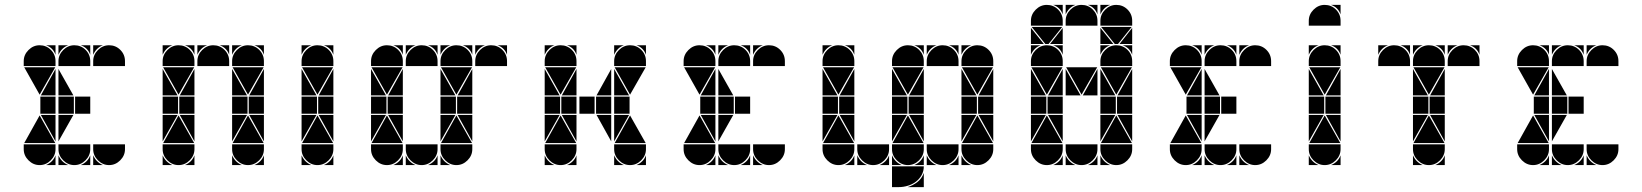

<svg xmlns="http://www.w3.org/2000/svg" viewBox="-20 -677 6714 785"><path d="M284 -492Q311 -492 330 -473Q349 -454 349 -427V-407H219V-427Q219 -453 238.5 -472.5Q258 -492 284 -492ZM142 -492Q169 -492 188 -473Q207 -454 207 -427V-407H77V-427Q77 -453 96.5 -472.5Q116 -492 142 -492ZM426 -492Q453 -492 472 -473Q491 -454 491 -427V-407H361V-427Q361 -453 380.5 -472.5Q400 -492 426 -492ZM426 -2Q400 -2 380.5 -21.5Q361 -41 361 -67V-87H491V-67Q491 -41 471.5 -21.5Q452 -2 426 -2ZM142 -2Q116 -2 96.5 -21.5Q77 -41 77 -67V-87H207V-67Q207 -41 187.5 -21.5Q168 -2 142 -2ZM284 -2Q258 -2 238.5 -21.5Q219 -41 219 -67V-87H349V-67Q349 -41 329.5 -21.5Q310 -2 284 -2ZM79 -92 142 -205 206 -92ZM206 -402 142 -290 79 -402ZM282 -212H219V-282H282ZM349 -212H287V-282H349ZM207 -212H145V-282H207ZM207 -287H147L207 -395ZM207 -207V-99L147 -207ZM219 -42Q231 -14 259 -2H219ZM361 -42Q373 -14 401 -2H361ZM361 -492H401Q387 -487 377 -477Q367 -467 361 -453ZM310 -2Q324 -8 334 -18Q344 -28 349 -42V-2ZM168 -2Q182 -8 192 -18Q202 -28 207 -42V-2ZM219 -492H259Q245 -487 235 -477Q225 -467 219 -453ZM349 -492V-453Q339 -482 310 -492ZM207 -492V-453Q197 -482 168 -492ZM219 -287V-395L280 -287ZM219 -207H280L219 -99Z M852 -492Q879 -492 898 -473Q917 -454 917 -427V-407H787V-427Q787 -453 806.5 -472.5Q826 -492 852 -492ZM710 -492Q737 -492 756 -473Q775 -454 775 -427V-407H645V-427Q645 -453 664.5 -472.5Q684 -492 710 -492ZM994 -492Q1021 -492 1040 -473Q1059 -454 1059 -427V-407H929V-427Q929 -453 948.5 -472.5Q968 -492 994 -492ZM994 -2Q968 -2 948.5 -21.5Q929 -41 929 -67V-87H1059V-67Q1059 -41 1039.5 -21.5Q1020 -2 994 -2ZM710 -2Q684 -2 664.5 -21.5Q645 -41 645 -67V-87H775V-67Q775 -41 755.5 -21.5Q736 -2 710 -2ZM931 -92 994 -205 1058 -92ZM647 -92 710 -205 774 -92ZM774 -402 710 -290 647 -402ZM1058 -402 994 -290 931 -402ZM992 -212H929V-282H992ZM708 -212H645V-282H708ZM1059 -212H997V-282H1059ZM775 -212H713V-282H775ZM645 -287V-395L706 -287ZM929 -287V-395L990 -287ZM929 -207H990L929 -99ZM645 -207H706L645 -99ZM775 -287H715L775 -395ZM1059 -207V-99L999 -207ZM775 -207V-99L715 -207ZM1059 -287H999L1059 -395ZM929 -42Q941 -14 969 -2H929ZM929 -492H969Q955 -487 945 -477Q935 -467 929 -453ZM736 -2Q750 -8 760 -18Q770 -28 775 -42V-2ZM787 -492H827Q813 -487 803 -477Q793 -467 787 -453ZM917 -492V-453Q907 -482 878 -492ZM775 -492V-453Q765 -482 736 -492ZM645 -42Q657 -14 685 -2H645ZM645 -492H685Q671 -487 661 -477Q651 -467 645 -453ZM1020 -2Q1034 -8 1044 -18Q1054 -28 1059 -42V-2ZM1059 -492V-453Q1049 -482 1020 -492Z M1278 -492Q1305 -492 1324 -473Q1343 -454 1343 -427V-407H1213V-427Q1213 -453 1232.5 -472.5Q1252 -492 1278 -492ZM1278 -2Q1252 -2 1232.5 -21.5Q1213 -41 1213 -67V-87H1343V-67Q1343 -41 1323.5 -21.5Q1304 -2 1278 -2ZM1215 -92 1278 -205 1342 -92ZM1342 -402 1278 -290 1215 -402ZM1276 -212H1213V-282H1276ZM1343 -212H1281V-282H1343ZM1213 -287V-395L1274 -287ZM1213 -207H1274L1213 -99ZM1343 -287H1283L1343 -395ZM1343 -207V-99L1283 -207ZM1213 -42Q1225 -14 1253 -2H1213ZM1213 -492H1253Q1239 -487 1229 -477Q1219 -467 1213 -453ZM1304 -2Q1318 -8 1328 -18Q1338 -28 1343 -42V-2ZM1343 -492V-453Q1333 -482 1304 -492Z M1704 -492Q1731 -492 1750 -473Q1769 -454 1769 -427V-407H1639V-427Q1639 -453 1658.5 -472.5Q1678 -492 1704 -492ZM1562 -492Q1589 -492 1608 -473Q1627 -454 1627 -427V-407H1497V-427Q1497 -453 1516.5 -472.5Q1536 -492 1562 -492ZM1846 -492Q1873 -492 1892 -473Q1911 -454 1911 -427V-407H1781V-427Q1781 -453 1800.5 -472.5Q1820 -492 1846 -492ZM1846 -2Q1820 -2 1800.5 -21.5Q1781 -41 1781 -67V-87H1911V-67Q1911 -41 1891.5 -21.5Q1872 -2 1846 -2ZM1562 -2Q1536 -2 1516.5 -21.5Q1497 -41 1497 -67V-87H1627V-67Q1627 -41 1607.5 -21.5Q1588 -2 1562 -2ZM1704 -2Q1678 -2 1658.5 -21.5Q1639 -41 1639 -67V-87H1769V-67Q1769 -41 1749.5 -21.5Q1730 -2 1704 -2ZM1783 -92 1846 -205 1910 -92ZM1499 -92 1562 -205 1626 -92ZM1626 -402 1562 -290 1499 -402ZM1910 -402 1846 -290 1783 -402ZM1844 -212H1781V-282H1844ZM1560 -212H1497V-282H1560ZM1911 -212H1849V-282H1911ZM1627 -212H1565V-282H1627ZM1497 -287V-395L1558 -287ZM1781 -287V-395L1842 -287ZM1781 -207H1842L1781 -99ZM1497 -207H1558L1497 -99ZM1627 -287H1567L1627 -395ZM1911 -207V-99L1851 -207ZM1627 -207V-99L1567 -207ZM1911 -287H1851L1911 -395ZM1639 -42Q1651 -14 1679 -2H1639ZM1781 -42Q1793 -14 1821 -2H1781ZM1781 -492H1821Q1807 -487 1797 -477Q1787 -467 1781 -453ZM1730 -2Q1744 -8 1754 -18Q1764 -28 1769 -42V-2ZM1588 -2Q1602 -8 1612 -18Q1622 -28 1627 -42V-2ZM1639 -492H1679Q1665 -487 1655 -477Q1645 -467 1639 -453ZM1769 -492V-453Q1759 -482 1730 -492ZM1627 -492V-453Q1617 -482 1588 -492ZM1988 -492Q2015 -492 2034 -473Q2053 -454 2053 -427V-407H1923V-427Q1923 -453 1942.5 -472.5Q1962 -492 1988 -492ZM1923 -492H1963Q1949 -487 1939 -477Q1929 -467 1923 -453ZM2053 -492V-453Q2043 -482 2014 -492ZM1911 -492V-453Q1901 -482 1872 -492Z M2272 -492Q2299 -492 2318 -473Q2337 -454 2337 -427V-407H2207V-427Q2207 -453 2226.5 -472.5Q2246 -492 2272 -492ZM2556 -492Q2583 -492 2602 -473Q2621 -454 2621 -427V-407H2491V-427Q2491 -453 2510.5 -472.5Q2530 -492 2556 -492ZM2556 -2Q2530 -2 2510.5 -21.5Q2491 -41 2491 -67V-87H2621V-67Q2621 -41 2601.5 -21.5Q2582 -2 2556 -2ZM2272 -2Q2246 -2 2226.5 -21.5Q2207 -41 2207 -67V-87H2337V-67Q2337 -41 2317.5 -21.5Q2298 -2 2272 -2ZM2493 -92 2556 -205 2620 -92ZM2209 -92 2272 -205 2336 -92ZM2336 -402 2272 -290 2209 -402ZM2620 -402 2556 -290 2493 -402ZM2554 -212H2491V-282H2554ZM2270 -212H2207V-282H2270ZM2479 -212H2417V-282H2479ZM2411 -212H2349V-282H2411ZM2207 -287V-395L2268 -287ZM2491 -287V-395L2552 -287ZM2491 -207H2552L2491 -99ZM2207 -207H2268L2207 -99ZM2337 -287H2277L2337 -395ZM2479 -207V-99L2419 -207ZM2479 -287H2419L2479 -395ZM2337 -207V-99L2277 -207ZM2207 -42Q2219 -14 2247 -2H2207ZM2491 -42Q2503 -14 2531 -2H2491ZM2491 -492H2531Q2517 -487 2507 -477Q2497 -467 2491 -453ZM2207 -492H2247Q2233 -487 2223 -477Q2213 -467 2207 -453ZM2298 -2Q2312 -8 2322 -18Q2332 -28 2337 -42V-2ZM2582 -2Q2596 -8 2606 -18Q2616 -28 2621 -42V-2ZM2621 -492V-453Q2611 -482 2582 -492ZM2337 -492V-453Q2327 -482 2298 -492ZM2337 -212H2275V-282H2337Z M2982 -492Q3009 -492 3028 -473Q3047 -454 3047 -427V-407H2917V-427Q2917 -453 2936.5 -472.5Q2956 -492 2982 -492ZM2840 -492Q2867 -492 2886 -473Q2905 -454 2905 -427V-407H2775V-427Q2775 -453 2794.5 -472.5Q2814 -492 2840 -492ZM3124 -492Q3151 -492 3170 -473Q3189 -454 3189 -427V-407H3059V-427Q3059 -453 3078.5 -472.5Q3098 -492 3124 -492ZM3124 -2Q3098 -2 3078.5 -21.5Q3059 -41 3059 -67V-87H3189V-67Q3189 -41 3169.5 -21.5Q3150 -2 3124 -2ZM2840 -2Q2814 -2 2794.5 -21.5Q2775 -41 2775 -67V-87H2905V-67Q2905 -41 2885.5 -21.5Q2866 -2 2840 -2ZM2982 -2Q2956 -2 2936.5 -21.5Q2917 -41 2917 -67V-87H3047V-67Q3047 -41 3027.5 -21.5Q3008 -2 2982 -2ZM2777 -92 2840 -205 2904 -92ZM2904 -402 2840 -290 2777 -402ZM2980 -212H2917V-282H2980ZM3047 -212H2985V-282H3047ZM2905 -212H2843V-282H2905ZM2905 -287H2845L2905 -395ZM2905 -207V-99L2845 -207ZM2917 -42Q2929 -14 2957 -2H2917ZM3059 -42Q3071 -14 3099 -2H3059ZM3059 -492H3099Q3085 -487 3075 -477Q3065 -467 3059 -453ZM3008 -2Q3022 -8 3032 -18Q3042 -28 3047 -42V-2ZM2866 -2Q2880 -8 2890 -18Q2900 -28 2905 -42V-2ZM2917 -492H2957Q2943 -487 2933 -477Q2923 -467 2917 -453ZM3047 -492V-453Q3037 -482 3008 -492ZM2905 -492V-453Q2895 -482 2866 -492ZM2917 -287V-395L2978 -287ZM2917 -207H2978L2917 -99Z M3408 -492Q3435 -492 3454 -473Q3473 -454 3473 -427V-407H3343V-427Q3343 -453 3362.5 -472.5Q3382 -492 3408 -492ZM3692 -492Q3719 -492 3738 -473Q3757 -454 3757 -427V-407H3627V-427Q3627 -453 3646.5 -472.5Q3666 -492 3692 -492ZM3627 3H3757Q3757 23 3748 39Q3739 55 3724.5 66Q3710 77 3691.5 82.5Q3673 88 3655 88H3627ZM3692 -2Q3666 -2 3646.5 -21.5Q3627 -41 3627 -67V-87H3757V-67Q3757 -41 3737.5 -21.5Q3718 -2 3692 -2ZM3408 -2Q3382 -2 3362.5 -21.5Q3343 -41 3343 -67V-87H3473V-67Q3473 -41 3453.5 -21.5Q3434 -2 3408 -2ZM3550 -2Q3524 -2 3504.5 -21.5Q3485 -41 3485 -67V-87H3615V-67Q3615 -41 3595.5 -21.5Q3576 -2 3550 -2ZM3629 -92 3692 -205 3756 -92ZM3345 -92 3408 -205 3472 -92ZM3472 -402 3408 -290 3345 -402ZM3756 -402 3692 -290 3629 -402ZM3690 -212H3627V-282H3690ZM3406 -212H3343V-282H3406ZM3757 -212H3695V-282H3757ZM3473 -212H3411V-282H3473ZM3343 -287V-395L3404 -287ZM3627 -287V-395L3688 -287ZM3627 -207H3688L3627 -99ZM3343 -207H3404L3343 -99ZM3473 -287H3413L3473 -395ZM3757 -207V-99L3697 -207ZM3473 -207V-99L3413 -207ZM3757 -287H3697L3757 -395ZM3691 88Q3713 81 3731 67Q3749 53 3757 30V88ZM3485 -42Q3497 -14 3525 -2H3485ZM3769 -42Q3781 -14 3809 -2H3769ZM3434 -2Q3448 -8 3458 -18Q3468 -28 3473 -42V-2ZM3576 -2Q3590 -8 3600 -18Q3610 -28 3615 -42V-2ZM3757 -492V-453Q3747 -482 3718 -492ZM3473 -492V-453Q3463 -482 3434 -492ZM3834 -492Q3861 -492 3880 -473Q3899 -454 3899 -427V-407H3769V-427Q3769 -453 3788.5 -472.5Q3808 -492 3834 -492ZM3976 -492Q4003 -492 4022 -473Q4041 -454 4041 -427V-407H3911V-427Q3911 -453 3930.5 -472.5Q3950 -492 3976 -492ZM3976 -2Q3950 -2 3930.5 -21.5Q3911 -41 3911 -67V-87H4041V-67Q4041 -41 4021.5 -21.5Q4002 -2 3976 -2ZM3834 -2Q3808 -2 3788.5 -21.5Q3769 -41 3769 -67V-87H3899V-67Q3899 -41 3879.5 -21.5Q3860 -2 3834 -2ZM3913 -92 3976 -205 4040 -92ZM4040 -402 3976 -290 3913 -402ZM3974 -212H3911V-282H3974ZM4041 -212H3979V-282H4041ZM3911 -287V-395L3972 -287ZM3911 -207H3972L3911 -99ZM4041 -207V-99L3981 -207ZM4041 -287H3981L4041 -395ZM3911 -42Q3923 -14 3951 -2H3911ZM3911 -492H3951Q3937 -487 3927 -477Q3917 -467 3911 -453ZM3860 -2Q3874 -8 3884 -18Q3894 -28 3899 -42V-2ZM3899 -492V-453Q3889 -482 3860 -492ZM3343 -492H3383Q3369 -487 3359 -477Q3349 -467 3343 -453ZM3769 -492H3809Q3795 -487 3785 -477Q3775 -467 3769 -453ZM3627 -42Q3639 -14 3667 -2H3627ZM3718 -2Q3732 -8 3742 -18Q3752 -28 3757 -42V-2Z M4402 -657Q4429 -657 4448 -638Q4467 -619 4467 -592V-572H4337V-592Q4337 -618 4356.5 -637.5Q4376 -657 4402 -657ZM4260 -492Q4287 -492 4306 -473Q4325 -454 4325 -427V-407H4195V-427Q4195 -453 4214.5 -472.5Q4234 -492 4260 -492ZM4260 -657Q4287 -657 4306 -638Q4325 -619 4325 -592V-572H4195V-592Q4195 -618 4214.5 -637.5Q4234 -657 4260 -657ZM4544 -492Q4571 -492 4590 -473Q4609 -454 4609 -427V-407H4479V-427Q4479 -453 4498.5 -472.5Q4518 -492 4544 -492ZM4544 -657Q4571 -657 4590 -638Q4609 -619 4609 -592V-572H4479V-592Q4479 -618 4498.5 -637.5Q4518 -657 4544 -657ZM4544 -2Q4518 -2 4498.5 -21.5Q4479 -41 4479 -67V-87H4609V-67Q4609 -41 4589.5 -21.5Q4570 -2 4544 -2ZM4260 -2Q4234 -2 4214.5 -21.5Q4195 -41 4195 -67V-87H4325V-67Q4325 -41 4305.5 -21.5Q4286 -2 4260 -2ZM4402 -2Q4376 -2 4356.5 -21.5Q4337 -41 4337 -67V-87H4467V-67Q4467 -41 4447.5 -21.5Q4428 -2 4402 -2ZM4481 -92 4544 -205 4608 -92ZM4197 -92 4260 -205 4324 -92ZM4324 -402 4260 -290 4197 -402ZM4608 -402 4544 -290 4481 -402ZM4323 -567 4267 -497H4254L4198 -567ZM4607 -567 4551 -497H4538L4482 -567ZM4542 -212H4479V-282H4542ZM4258 -212H4195V-282H4258ZM4609 -212H4547V-282H4609ZM4325 -212H4263V-282H4325ZM4195 -287V-395L4256 -287ZM4479 -287V-395L4540 -287ZM4479 -207H4540L4479 -99ZM4195 -207H4256L4195 -99ZM4325 -287H4265L4325 -395ZM4609 -207V-99L4549 -207ZM4325 -207V-99L4265 -207ZM4609 -287H4549L4609 -395ZM4479 -497V-563L4532 -497ZM4195 -497V-563L4248 -497ZM4325 -497H4273L4325 -563ZM4609 -497H4557L4609 -563ZM4337 -42Q4349 -14 4377 -2H4337ZM4479 -42Q4491 -14 4519 -2H4479ZM4479 -492H4519Q4505 -487 4495 -477Q4485 -467 4479 -453ZM4428 -2Q4442 -8 4452 -18Q4462 -28 4467 -42V-2ZM4479 -657H4519Q4505 -652 4495 -642Q4485 -632 4479 -618ZM4195 -492H4235Q4221 -487 4211 -477Q4201 -467 4195 -453ZM4286 -2Q4300 -8 4310 -18Q4320 -28 4325 -42V-2ZM4337 -657H4377Q4363 -652 4353 -642Q4343 -632 4337 -618ZM4467 -657V-618Q4457 -647 4428 -657ZM4609 -492V-453Q4599 -482 4570 -492ZM4325 -492V-453Q4315 -482 4286 -492ZM4325 -657V-618Q4315 -647 4286 -657ZM4466 -402 4402 -290 4339 -402ZM4337 -287V-395L4398 -287ZM4467 -287H4407L4467 -395Z M4970 -492Q4997 -492 5016 -473Q5035 -454 5035 -427V-407H4905V-427Q4905 -453 4924.5 -472.5Q4944 -492 4970 -492ZM4828 -492Q4855 -492 4874 -473Q4893 -454 4893 -427V-407H4763V-427Q4763 -453 4782.5 -472.5Q4802 -492 4828 -492ZM5112 -492Q5139 -492 5158 -473Q5177 -454 5177 -427V-407H5047V-427Q5047 -453 5066.5 -472.5Q5086 -492 5112 -492ZM5112 -2Q5086 -2 5066.5 -21.5Q5047 -41 5047 -67V-87H5177V-67Q5177 -41 5157.5 -21.5Q5138 -2 5112 -2ZM4828 -2Q4802 -2 4782.5 -21.5Q4763 -41 4763 -67V-87H4893V-67Q4893 -41 4873.5 -21.5Q4854 -2 4828 -2ZM4970 -2Q4944 -2 4924.5 -21.5Q4905 -41 4905 -67V-87H5035V-67Q5035 -41 5015.5 -21.5Q4996 -2 4970 -2ZM4765 -92 4828 -205 4892 -92ZM4892 -402 4828 -290 4765 -402ZM4968 -212H4905V-282H4968ZM5035 -212H4973V-282H5035ZM4893 -212H4831V-282H4893ZM4893 -287H4833L4893 -395ZM4893 -207V-99L4833 -207ZM4905 -42Q4917 -14 4945 -2H4905ZM5047 -42Q5059 -14 5087 -2H5047ZM5047 -492H5087Q5073 -487 5063 -477Q5053 -467 5047 -453ZM4996 -2Q5010 -8 5020 -18Q5030 -28 5035 -42V-2ZM4854 -2Q4868 -8 4878 -18Q4888 -28 4893 -42V-2ZM4905 -492H4945Q4931 -487 4921 -477Q4911 -467 4905 -453ZM5035 -492V-453Q5025 -482 4996 -492ZM4893 -492V-453Q4883 -482 4854 -492ZM4905 -287V-395L4966 -287ZM4905 -207H4966L4905 -99Z M5396 -492Q5423 -492 5442 -473Q5461 -454 5461 -427V-407H5331V-427Q5331 -453 5350.5 -472.5Q5370 -492 5396 -492ZM5396 -657Q5423 -657 5442 -638Q5461 -619 5461 -592V-572H5331V-592Q5331 -618 5350.5 -637.5Q5370 -657 5396 -657ZM5396 -2Q5370 -2 5350.5 -21.5Q5331 -41 5331 -67V-87H5461V-67Q5461 -41 5441.5 -21.5Q5422 -2 5396 -2ZM5333 -92 5396 -205 5460 -92ZM5460 -402 5396 -290 5333 -402ZM5394 -212H5331V-282H5394ZM5461 -212H5399V-282H5461ZM5331 -287V-395L5392 -287ZM5331 -207H5392L5331 -99ZM5461 -287H5401L5461 -395ZM5461 -207V-99L5401 -207ZM5331 -42Q5343 -14 5371 -2H5331ZM5331 -492H5371Q5357 -487 5347 -477Q5337 -467 5331 -453ZM5422 -2Q5436 -8 5446 -18Q5456 -28 5461 -42V-2ZM5461 -492V-453Q5451 -482 5422 -492ZM5461 -657V-618Q5451 -647 5422 -657Z M5822 -492Q5849 -492 5868 -473Q5887 -454 5887 -427V-407H5757V-427Q5757 -453 5776.5 -472.5Q5796 -492 5822 -492ZM5822 -2Q5796 -2 5776.5 -21.5Q5757 -41 5757 -67V-87H5887V-67Q5887 -41 5867.5 -21.5Q5848 -2 5822 -2ZM5759 -92 5822 -205 5886 -92ZM5886 -402 5822 -290 5759 -402ZM5820 -212H5757V-282H5820ZM5887 -212H5825V-282H5887ZM5757 -287V-395L5818 -287ZM5757 -207H5818L5757 -99ZM5887 -207V-99L5827 -207ZM5887 -287H5827L5887 -395ZM5757 -42Q5769 -14 5797 -2H5757ZM5848 -2Q5862 -8 5872 -18Q5882 -28 5887 -42V-2ZM5757 -492H5797Q5783 -487 5773 -477Q5763 -467 5757 -453ZM5887 -492V-453Q5877 -482 5848 -492ZM5680 -492Q5707 -492 5726 -473Q5745 -454 5745 -427V-407H5615V-427Q5615 -453 5634.5 -472.5Q5654 -492 5680 -492ZM5964 -492Q5991 -492 6010 -473Q6029 -454 6029 -427V-407H5899V-427Q5899 -453 5918.5 -472.5Q5938 -492 5964 -492ZM5899 -492H5939Q5925 -487 5915 -477Q5905 -467 5899 -453ZM5745 -492V-453Q5735 -482 5706 -492ZM5615 -492H5655Q5641 -487 5631 -477Q5621 -467 5615 -453ZM6029 -492V-453Q6019 -482 5990 -492Z M6390 -492Q6417 -492 6436 -473Q6455 -454 6455 -427V-407H6325V-427Q6325 -453 6344.5 -472.5Q6364 -492 6390 -492ZM6248 -492Q6275 -492 6294 -473Q6313 -454 6313 -427V-407H6183V-427Q6183 -453 6202.5 -472.5Q6222 -492 6248 -492ZM6532 -492Q6559 -492 6578 -473Q6597 -454 6597 -427V-407H6467V-427Q6467 -453 6486.5 -472.5Q6506 -492 6532 -492ZM6532 -2Q6506 -2 6486.5 -21.5Q6467 -41 6467 -67V-87H6597V-67Q6597 -41 6577.5 -21.5Q6558 -2 6532 -2ZM6248 -2Q6222 -2 6202.5 -21.5Q6183 -41 6183 -67V-87H6313V-67Q6313 -41 6293.5 -21.5Q6274 -2 6248 -2ZM6390 -2Q6364 -2 6344.5 -21.5Q6325 -41 6325 -67V-87H6455V-67Q6455 -41 6435.5 -21.5Q6416 -2 6390 -2ZM6185 -92 6248 -205 6312 -92ZM6312 -402 6248 -290 6185 -402ZM6388 -212H6325V-282H6388ZM6455 -212H6393V-282H6455ZM6313 -212H6251V-282H6313ZM6313 -287H6253L6313 -395ZM6313 -207V-99L6253 -207ZM6325 -42Q6337 -14 6365 -2H6325ZM6467 -42Q6479 -14 6507 -2H6467ZM6467 -492H6507Q6493 -487 6483 -477Q6473 -467 6467 -453ZM6416 -2Q6430 -8 6440 -18Q6450 -28 6455 -42V-2ZM6274 -2Q6288 -8 6298 -18Q6308 -28 6313 -42V-2ZM6325 -492H6365Q6351 -487 6341 -477Q6331 -467 6325 -453ZM6455 -492V-453Q6445 -482 6416 -492ZM6313 -492V-453Q6303 -482 6274 -492ZM6325 -287V-395L6386 -287ZM6325 -207H6386L6325 -99Z"/></svg>

Font: CAT DyFa
Style: Regular
Weight: 400
Designer: Peter Wiegel
Foundry: Peter Wiegel
Version: Version 1.001; ttfautohint (v1.3)